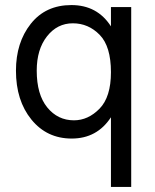

<svg xmlns="http://www.w3.org/2000/svg" viewBox="-20 -537 612 758"><path d="M125 -258Q125 -164 166.5 -113Q208 -62 272 -62Q328 -62 373 -108Q418 -154 418 -252Q418 -354 373.5 -399.5Q329 -445 267.5 -445Q206 -445 165.5 -393.5Q125 -342 125 -258ZM498 201H418V-74Q363 10 263 10Q165 10 104 -65Q43 -140 43 -258Q43 -369 101.5 -443Q160 -517 262 -517Q364 -517 418 -433V-509H498Z"/></svg>

Font: Hind Siliguri Fixed
Style: Regular
Weight: 400
Designer: Jyotish Sonowal
Foundry: Indian Type Foundry
Version: Version 1.001;October 28, 2021;FontCreator 12.0.0.2565 64-bi